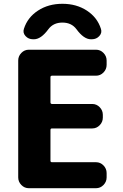

<svg xmlns="http://www.w3.org/2000/svg" viewBox="-20 -992 648 1012"><path d="M512 -840Q519 -819 503.5 -802Q488 -785 464 -785H459Q422 -785 383 -838Q357 -873 309 -873Q261 -873 235 -838Q196 -785 159 -785H154Q130 -785 114.5 -802Q99 -819 106 -840Q125 -900 180 -936Q235 -972 309 -972Q383 -972 438 -936Q493 -900 512 -840ZM132 0Q109 0 92.5 -17Q76 -34 76 -57V-673Q76 -696 92.5 -713Q109 -730 132 -730H486Q509 -730 525.5 -713Q542 -696 542 -673V-650Q542 -627 525.5 -610Q509 -593 486 -593H254Q246 -593 246 -585V-453Q246 -444 254 -444H466Q489 -444 505.5 -427Q522 -410 522 -387V-372Q522 -349 505.5 -332Q489 -315 466 -315H254Q246 -315 246 -307V-145Q246 -137 254 -137H486Q509 -137 525.5 -120Q542 -103 542 -80V-57Q542 -34 525.5 -17Q509 0 486 0Z"/></svg>

Font: Rounded Mplus 1c ExtraBold
Style: Regular
Weight: 800
Version: Version 1.059.20150529